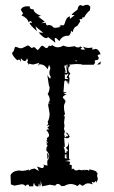

<svg xmlns="http://www.w3.org/2000/svg" viewBox="-20 -785 484 818"><path d="M26.4 0.5 24.9 -39.1Q35.6 -58.6 64.5 -58.6L72.3 -57.1Q88.4 -57.1 104 -63L102.1 -56.6Q110.8 -65.4 127.9 -66.9L145.5 -56.6Q141.6 -70.3 136.7 -75.7L158.2 -68.8Q167 -68.8 167 -78.1L165.5 -86.4Q167 -80.1 183.1 -80.1Q181.2 -83.5 181.2 -94.7Q181.2 -102.1 185.5 -105.5L189.9 -118.7Q189.9 -131.3 177.2 -144Q177.2 -158.7 183.1 -165.5L177.7 -171.4L183.1 -177.7Q182.6 -182.1 177.2 -184.6L181.2 -189.9L179.2 -194.8Q179.2 -197.3 184.1 -200.2Q189 -203.1 189 -208.5Q189 -217.3 177.7 -231Q178.7 -233.4 189.5 -233.9Q189 -236.3 185.8 -237.3Q182.6 -238.3 182.6 -241.2Q182.6 -243.7 190.4 -248.5L187.5 -252L178.2 -247.6Q185.1 -254.4 185.1 -260.3L183.1 -265.6Q191.4 -281.2 191.4 -301.3L184.6 -340.3L194.8 -344.2L184.1 -343.8Q191.9 -351.6 191.9 -361.8Q191.9 -371.6 183.1 -384.3Q191.4 -397 191.4 -416Q188.5 -416 187.5 -426.3Q186.5 -436.5 181.6 -465.8Q189 -452.1 194.3 -450.2L196.3 -458.5Q190.4 -464.8 190.4 -475.1Q190.4 -483.4 194.8 -494.6L189 -509.3L182.6 -489.7Q170.9 -511.2 148.4 -511.2L141.6 -503.4L147.5 -517.1L122.1 -510.3Q113.3 -510.3 106.9 -513.7L101.1 -509.3Q101.1 -518.1 95.2 -518.1L99.1 -526.4L95.2 -537.1Q91.8 -524.9 85 -524.9Q78.1 -524.9 68.8 -537.1V-521Q64.5 -531.7 60.1 -531.7L54.2 -527.8Q36.6 -542 30.8 -559.1Q39.1 -565.9 41 -575.7Q43 -585.4 45.9 -585.4Q49.8 -585.4 56.6 -582.3Q63.5 -579.1 69.3 -579.1Q74.7 -579.1 85.4 -585.2Q96.2 -591.3 99.6 -591.3Q102.5 -591.3 107.9 -585.9Q113.3 -580.6 115.7 -580.6L125 -584.5Q127.4 -584.5 132.8 -578.4Q138.2 -572.3 140.6 -572.3Q143.6 -572.3 149.7 -581.3Q155.8 -590.3 159.7 -590.3Q163.6 -590.3 168.7 -585.2Q173.8 -580.1 177.7 -580.1Q184.1 -580.1 189 -592.3Q189.9 -588.4 193.8 -588.4L203.6 -592.3Q213.9 -583.5 226.1 -583.5Q237.3 -583.5 250.5 -590.8Q262.2 -585 275.4 -585L299.8 -588.4Q299.8 -583 316.9 -583L321.8 -587.4L331.1 -581.1Q323.7 -580.1 323.7 -577.1Q323.7 -573.7 331.5 -573.7H342.3L333.5 -586.4Q345.7 -580.6 358.9 -580.6L373.5 -582.5V-573.2L386.2 -576.7Q400.4 -576.7 408.7 -553.7Q396 -552.7 396 -547.4L401.4 -538.1L397 -529.8Q383.3 -529.3 383.3 -524.9L385.3 -518.1L379.4 -509.3H329.6Q329.6 -512.2 303.2 -512.2L273.9 -509.3L279.8 -503.9Q271 -502 271 -489.7Q271 -477.1 279.8 -473.1Q272.9 -461.9 272.9 -458L276.4 -452.6L273.9 -422.9L268.1 -442.9V-427.7Q263.7 -442.4 259.8 -442.4Q253.4 -442.4 253.4 -432.1L250.5 -392.1H264.6L250.5 -384.8L264.2 -383.8Q247.6 -376 247.6 -370.1Q247.6 -367.7 253.2 -362.8Q258.8 -357.9 258.8 -353.5Q258.8 -348.6 255.6 -344Q252.4 -339.4 252.4 -329.1Q252.4 -317.4 256.8 -299.3L251 -289.6H256.3L252.9 -263.2L254.9 -248L252.4 -236.3L256.3 -225.1L253.4 -212.9L256.3 -201.2L260.7 -200.2L263.7 -202.1Q263.7 -204.1 256.3 -207.5L267.6 -204.1L270 -205.6Q270 -210 259.3 -220.7L268.1 -217.8L276.9 -203.6Q273.9 -195.8 265.6 -195.8L253.4 -198.7L256.3 -158.2L251 -161.1L256.3 -144V-134.3H265.1L259.3 -139.2L264.2 -138.7L269 -142.1Q269 -147.5 259.8 -156.7Q271 -157.7 273.9 -182.1V-107.9L279.8 -103.5L256.8 -98.6Q277.3 -98.6 278.8 -93.8Q278.8 -89.8 274.9 -84.5L285.6 -81.5V-63L291.5 -67.4Q298.8 -58.6 305.2 -58.6L317.4 -62L328.1 -59.6Q335 -59.6 341.3 -63L339.4 -58.1Q344.2 -61.5 348.6 -61.5Q354.5 -61.5 360.8 -56.6L358.9 -63Q377 -62 391.1 -53.7L392.6 -48.3H397Q394 -45.9 393.6 -35.6L397 -22.5L391.1 -6.8L388.2 -14.2L380.4 -6.8L371.6 -10.7L370.6 -9.8L375 0.5Q363.8 -3.9 355.5 -3.9Q347.2 -3.9 341.1 1.2Q335 6.3 330.1 6.3L320.8 0Q316.4 0 310.5 7.8Q294.9 -1 281.2 -1Q268.1 -1 253.9 7.3L241.2 7.8Q233.4 -1.5 226.6 -1.5Q220.2 -1.5 215.3 5.9L192.9 2L159.7 8.8L153.3 -14.2V10.3L149.4 -3.4L147 13.2L146 -3.9L143.6 9.3L136.2 8.8L127.9 3.4Q127.9 -3.9 124.5 -3.9Q121.6 -3.9 121.6 8.8H104Q104 2.9 99.6 1Q88.9 2.9 88.9 8.8Q83.5 0 72.3 0L41.5 5.9ZM304.7 -522.9 308.1 -525.4Q308.1 -527.3 299.8 -527.3ZM266.1 -492.7 267.6 -509.3H262.2ZM256.3 -449.2Q263.2 -447.8 267.1 -447.8L270.5 -448.7Q270.5 -450.7 263.2 -455.6Q271.5 -465.3 271.5 -471.7L260.7 -465.8L256.3 -470.7ZM177.7 -175.3V-181.2L180.7 -178.7ZM182.1 -105.5 180.7 -134.8Q188 -125 188 -118.7ZM260.7 -109.9 268.1 -111.3 259.3 -117.7 269 -120.1 259.3 -122.6 268.1 -125.5 256.3 -127 255.9 -111.8ZM256.3 -474.6 261.7 -476.1 266.6 -472.2 261.7 -502.9 256.3 -508.8 254.4 -500.5 259.3 -482.4 263.7 -479.5 256.3 -480.5ZM407.7 -511.2 393.1 -509.8 409.2 -523.4ZM185.1 -627Q181.2 -622.6 176.8 -622.6Q165 -622.6 144.5 -647L164.6 -645L130.9 -672.9L137.7 -651.9Q106.4 -679.7 106.4 -686.5Q106.4 -688.5 109.4 -688.5L116.7 -687Q113.8 -695.3 109.9 -695.3Q106 -695.3 101.6 -689.9Q98.1 -708 71.3 -719.7L78.6 -727.1L68.8 -743.2Q74.7 -758.3 96.2 -758.3L107.9 -757.3L106.9 -753.4Q106.9 -745.6 123 -745.1Q124.5 -729 154.8 -717.3L142.6 -714.4L170.9 -692.9L155.8 -686L174.8 -688Q176.3 -676.8 182.6 -676.8L189 -678.7L202.6 -674.8Q203.6 -666.5 216.8 -666.5L240.7 -670.4L231.9 -672.4L240.2 -678.2L247.1 -676.8Q252.4 -676.8 254.4 -681.9Q256.3 -687 258.5 -693.6Q260.7 -700.2 264.6 -706.5Q268.6 -712.9 277.8 -715.3V-704.1L298.3 -721.2H285.2Q285.2 -726.1 310.1 -743.7Q313.5 -763.2 323.2 -763.2Q327.6 -763.2 333 -759.3Q342.8 -764.6 350.1 -764.6Q359.4 -764.6 364.7 -755.9L363.3 -741.2Q347.7 -728.5 338.4 -710.9H330.6L330.1 -703.6L318.4 -703.1L321.8 -693.8L309.1 -674.3Q293 -669.9 289.6 -647.5L282.2 -654.3V-651.4Q282.2 -641.6 273.4 -632.8H268.6Q244.6 -632.8 232.9 -609.9Q220.7 -623.5 215.8 -623.5Q212.9 -623.5 212.9 -618.7L215.8 -603Z"/></svg>

Font: Truetypewriter PolyglOTT
Style: Regular
Weight: 400
Designer: Sergey Beatoff a.k.a. Sam_T
Version: Version 3.76